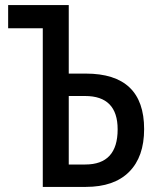

<svg xmlns="http://www.w3.org/2000/svg" viewBox="-20 -734 621 754"><path d="M148 0V-623H12V-714H250V-445H317Q546 -445 546 -227Q546 -118 487 -59Q428 0 317 0ZM250 -88H315Q442 -88 442 -226Q442 -357 314 -357H250Z"/></svg>

Font: Noto Sans Condensed Medium
Style: Regular
Weight: 500
Width: 3
Designer: Monotype Design Team
Foundry: Monotype Imaging Inc.
Version: Version 2.013; ttfautohint (v1.8.4.7-5d5b)